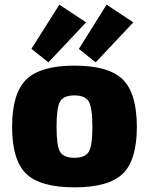

<svg xmlns="http://www.w3.org/2000/svg" viewBox="-20 -793 640 825"><path d="M350 -697 188 -525 115 -583 235 -773ZM553 -697 391 -525 319 -583 438 -773ZM300 -511Q447 -511 507.5 -451.5Q568 -392 568 -248Q568 -105 507.5 -46.5Q447 12 300 12Q153 12 92.5 -46.5Q32 -105 32 -248Q32 -392 93 -451.5Q154 -511 300 -511ZM300 -383Q253 -383 238 -356.5Q223 -330 223 -248Q223 -167 238 -141Q253 -115 300 -115Q346 -115 361.5 -141Q377 -167 377 -248Q377 -330 361.5 -356.5Q346 -383 300 -383Z"/></svg>

Font: Exo 2.0 Extra Bold
Style: Regular
Weight: 800
Designer: Natanael Gama
Version: Version 1.001;PS 001.001;hotconv 1.0.70;makeotf.lib2.5.58329